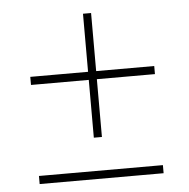

<svg xmlns="http://www.w3.org/2000/svg" viewBox="-46 -617 650 662"><g transform="rotate(-5 279.5 -286.0)"><path d="M265 -143V-343H65V-371H265V-572H293V-371H494V-343H293V-143ZM65 0V-28H494V0Z"/></g></svg>

Font: Noto Serif Thin
Style: Italic
Weight: 100
Italic angle: -12°
Designer: Monotype Design Team
Foundry: Monotype Imaging Inc.
Version: Version 2.014; ttfautohint (v1.8.4.7-5d5b)